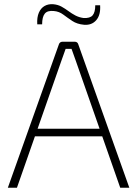

<svg xmlns="http://www.w3.org/2000/svg" viewBox="-20 -887 648 907"><path d="M332 -690Q339 -690 343.5 -687Q348 -684 350 -677L591 0H548L338 -600Q333 -614 328 -628Q323 -642 318 -656H290Q285 -642 280 -628Q275 -614 270 -600L60 0H17L258 -677Q260 -684 265 -687Q270 -690 276 -690ZM478 -279V-243H128V-279ZM232 -867Q254 -865 271 -855.5Q288 -846 303.5 -834.5Q319 -823 336 -814Q353 -805 374 -802Q405 -800 417.5 -814.5Q430 -829 430 -862H453Q456 -816 434.5 -791.5Q413 -767 377 -770Q344 -773 321.5 -788Q299 -803 279 -818Q259 -833 234 -835Q204 -838 191.5 -822.5Q179 -807 179 -772H156Q154 -805 163.5 -827Q173 -849 191 -859Q209 -869 232 -867Z"/></svg>

Font: Exo 2 ExtraLight
Style: Regular
Weight: 250
Designer: Natanael Gama
Foundry: Natanael Gama
Version: Version 2.010